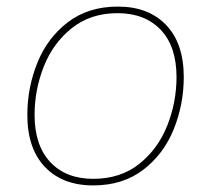

<svg xmlns="http://www.w3.org/2000/svg" viewBox="-20 -551 641 583"><path d="M63 -202Q63 -285 93.5 -360.5Q124 -436 186 -483.5Q248 -531 338 -531Q431 -531 484.5 -475Q538 -419 538 -317Q538 -234 507.5 -158.5Q477 -83 415 -35.5Q353 12 263 12Q170 12 116.5 -44Q63 -100 63 -202ZM516 -317Q516 -410 468 -460.5Q420 -511 337 -511Q255 -511 198 -465.5Q141 -420 113 -349Q85 -278 85 -202Q85 -110 132.5 -59Q180 -8 263 -8Q346 -8 403 -53.5Q460 -99 488 -170Q516 -241 516 -317Z"/></svg>

Font: FiraGO Thin
Style: Italic
Weight: 100
Italic angle: -8°
Designer: bBox Type GmbH
Foundry: bBox Type GmbH
Version: Version 1.001